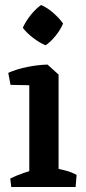

<svg xmlns="http://www.w3.org/2000/svg" viewBox="-20 -747 344 767"><path d="M97 0V-447L170 -489L214 -449V0ZM25 0 21 -34Q43 -45 74.5 -56Q106 -67 128 -72L115 0ZM167 0 176 -79Q204 -75 235 -67.5Q266 -60 286 -48L282 0ZM22 -408 13 -456Q47 -471 89 -479.5Q131 -488 170 -489L178 -449L123 -406ZM162 -566Q138 -576 112 -596Q86 -616 71 -636Q84 -664 104 -688.5Q124 -713 144 -727Q170 -716 194 -694.5Q218 -673 232 -653Q222 -629 202.5 -604.5Q183 -580 162 -566Z"/></svg>

Font: Eczar Medium
Style: Regular
Weight: 500
Designer: Vaibhav Singh
Foundry: Rosetta Type Foundry
Version: Version 2.000